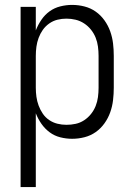

<svg xmlns="http://www.w3.org/2000/svg" viewBox="-20 -558 540 783"><path d="M64 205H126V-96Q135 -73 149 -53Q163 -33 182.5 -18.5Q202 -4 226 2Q250 8 274 8Q300 8 325 1.5Q350 -5 370.5 -19.5Q391 -34 406 -55Q421 -76 429.5 -100Q438 -124 441 -149.5Q444 -175 444 -200V-330Q444 -356 441 -381Q438 -406 429.5 -430Q421 -454 406 -475Q391 -496 370.5 -510.5Q350 -525 325 -531.5Q300 -538 274 -538Q250 -538 226 -532Q202 -526 182.5 -512Q163 -498 149 -477.5Q135 -457 126 -434V-530H64ZM251 -49Q232 -49 214 -53.5Q196 -58 180.5 -68.5Q165 -79 154.5 -94.5Q144 -110 137.5 -127.5Q131 -145 128.5 -163.5Q126 -182 126 -200V-330Q126 -349 128.5 -367.5Q131 -386 137.5 -403.5Q144 -421 154.5 -436Q165 -451 180.5 -462Q196 -473 214 -477.5Q232 -482 251 -482Q270 -482 288.5 -477.5Q307 -473 323 -462.5Q339 -452 351 -437Q363 -422 370 -404.5Q377 -387 379.5 -368Q382 -349 382 -330V-200Q382 -181 379.5 -162Q377 -143 370 -125.5Q363 -108 351 -93Q339 -78 323 -67.5Q307 -57 288.5 -53Q270 -49 251 -49Z"/></svg>

Font: Iosevka SS09 Light
Style: Regular
Weight: 300
Monospace: yes
Designer: Belleve Invis
Foundry: Belleve Invis
Version: Version 5.2.1; ttfautohint (v1.8.3)